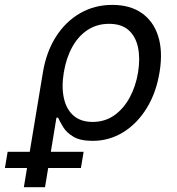

<svg xmlns="http://www.w3.org/2000/svg" viewBox="-101 -573 733 797"><path d="M-2 204.1 77.1 -272.5Q91.3 -357.9 131.3 -420.7Q171.4 -483.4 231.4 -518.1Q291.5 -552.7 365.2 -552.7Q438 -552.7 486.6 -519.3Q535.2 -485.8 555.2 -424.1Q575.2 -362.3 562 -277.3Q548.3 -189.5 508.3 -124.5Q468.3 -59.6 410.2 -23.9Q352.1 11.7 283.7 11.7Q231.9 11.7 203.4 -5.6Q174.8 -22.9 161.1 -45.7Q147.5 -68.4 140.1 -84.5H133.3L85.9 204.1ZM283.2 -66.9Q334.5 -66.9 373.3 -94.2Q412.1 -121.6 437.5 -168.5Q462.9 -215.3 472.2 -273.4Q481.4 -330.6 471.9 -376Q462.4 -421.4 432.9 -447.8Q403.3 -474.1 351.6 -474.1Q301.8 -474.1 263.2 -449Q224.6 -423.8 199.5 -378.9Q174.3 -334 164.1 -273.9Q153.8 -212.9 164.1 -166Q174.3 -119.1 204.3 -93Q234.4 -66.9 283.2 -66.9ZM-80.6 124.5 -69.3 57.1H246.1L234.9 124.5Z"/></svg>

Font: Adwaita Sans
Style: Italic
Weight: 400
Italic angle: -9.39999°
Designer: Rasmus Andersson
Foundry: rsms
Version: Version 4.001;git-9221beed3